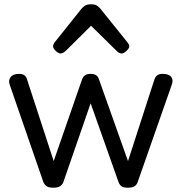

<svg xmlns="http://www.w3.org/2000/svg" viewBox="-20 -859 846 894"><path d="M229 15Q207 15 197 8Q187 1 182 -11L25 -465Q18 -485 29.5 -500Q41 -515 69 -515Q84 -515 93 -509Q102 -503 106 -489L230 -109L362 -489Q367 -503 376.5 -509Q386 -515 402 -515Q417 -515 427 -509Q437 -503 441 -489L576 -109L699 -489Q704 -503 713 -509Q722 -515 737 -515Q766 -515 777 -501Q788 -487 780 -465L621 -11Q617 1 607 8Q597 15 575 15Q553 15 544.5 7.5Q536 0 532 -11L402 -378L275 -11Q271 0 260.5 7.5Q250 15 229 15ZM262 -610Q252 -610 239.5 -622Q227 -634 227 -644Q227 -647 228 -650Q229 -653 233 -660L360 -819Q366 -826 375.5 -832.5Q385 -839 404 -839Q423 -839 432 -832.5Q441 -826 447 -819L575 -660Q580 -653 581 -650Q582 -647 582 -644Q582 -634 569 -622Q556 -610 547 -610Q540 -610 534 -613.5Q528 -617 522 -623L404 -739L287 -623Q280 -617 274 -613.5Q268 -610 262 -610Z"/></svg>

Font: Playwrite ID
Style: Regular
Weight: 400
Designer: Veronika Burian, José Scaglione
Foundry: TypeTogether
Version: Version 1.002